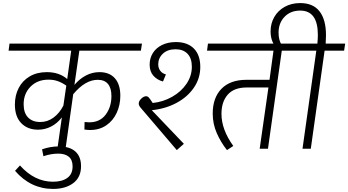

<svg xmlns="http://www.w3.org/2000/svg" viewBox="-20 -969 2269 1251"><path d="M465 -416Q499 -456 540.5 -477.5Q582 -499 628 -499Q693 -499 728.5 -459Q764 -419 764 -345Q764 -285 740.5 -234Q717 -183 672.5 -152.5Q628 -122 567 -122Q550 -122 530 -125L531 -174Q551 -172 561 -172Q631 -172 668.5 -222Q706 -272 706 -343Q706 -395 683.5 -422Q661 -449 617 -449Q535 -449 457 -355L407 0H354L383 -204Q353 -165 313 -144.5Q273 -124 228 -124Q160 -124 118.5 -166.5Q77 -209 77 -288Q77 -348 102 -396Q127 -444 174 -471.5Q221 -499 285 -499Q366 -499 418 -454L444 -639H36L42 -685H905L898 -639H497ZM412 -411Q385 -430 357.5 -440Q330 -450 296 -450Q224 -450 179 -404.5Q134 -359 134 -290Q134 -233 163 -203.5Q192 -174 242 -174Q290 -174 329 -203Q368 -232 393 -281Z M110 109Q205 215 325 215Q385 215 419 190Q453 165 453 115Q453 73 428.5 52.5Q404 32 360 32Q312 32 263 49L254 4Q307 -15 364 -15Q434 -15 471 18Q508 51 508 114Q508 186 457.5 224Q407 262 326 262Q180 262 78 144Z M899 -264Q884 -280 884 -294Q884 -311 900.5 -326.5Q917 -342 932 -342Q942 -342 950 -333Q958 -324 975 -298Q1043 -305 1102 -338.5Q1161 -372 1195.5 -423.5Q1230 -475 1230 -534Q1230 -589 1202 -618.5Q1174 -648 1124 -648Q1072 -648 1041.5 -619.5Q1011 -591 1011 -550Q1011 -525 1024.5 -507.5Q1038 -490 1061 -484L1042 -438Q1004 -448 979.5 -475.5Q955 -503 955 -548Q955 -590 976 -623.5Q997 -657 1036 -676Q1075 -695 1126 -695Q1201 -695 1243 -653Q1285 -611 1285 -533Q1285 -459 1243.5 -398Q1202 -337 1130 -298.5Q1058 -260 969 -251L1178 -32L1132 9ZM1344 -685H1384L1377 -639H1344Z M1943 -639H1816L1726 0H1672L1729 -399H1587Q1505 -399 1464 -352.5Q1423 -306 1423 -227Q1423 -125 1500 -18L1459 9Q1419 -41 1392.5 -101.5Q1366 -162 1366 -229Q1366 -332 1423 -390.5Q1480 -449 1586 -449H1736L1762 -639H1329L1335 -685H1950Z M2222 -639H2095L2005 0H1951L2041 -639H1915L1922 -685H2048Q2051 -717 2051 -742Q2051 -900 1936 -900Q1873 -900 1834 -859.5Q1795 -819 1795 -756Q1795 -709 1814 -678L1773 -669Q1759 -685 1751 -709.5Q1743 -734 1743 -765Q1743 -816 1767 -858Q1791 -900 1835 -924.5Q1879 -949 1936 -949Q2020 -949 2062 -895Q2104 -841 2104 -740Q2104 -723 2102 -685H2229Z"/></svg>

Font: FiraGO Light
Style: Italic
Weight: 300
Italic angle: -8°
Designer: bBox Type GmbH
Foundry: bBox Type GmbH
Version: Version 1.001